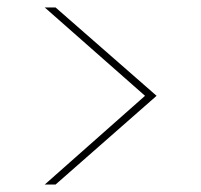

<svg xmlns="http://www.w3.org/2000/svg" viewBox="-20 -524 540 515"><path d="M100 -29 369 -267 100 -504H129L400 -267L129 -29Z"/></svg>

Font: DM Sans Thin
Style: Regular
Weight: 100
Designer: Colophon Foundry, Jonny Pinhorn
Foundry: Colophon Foundry
Version: Version 4.004; ttfautohint (v1.8.4.7-5d5b)